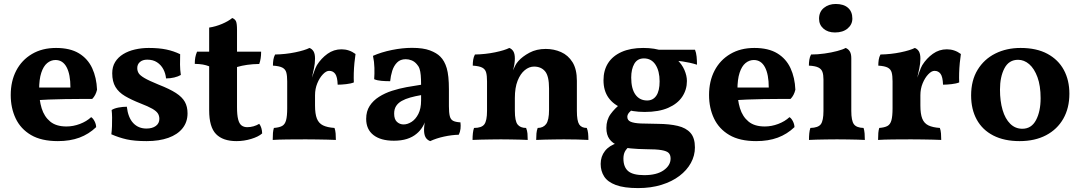

<svg xmlns="http://www.w3.org/2000/svg" viewBox="-20 -712 5519 981"><path d="M275.5 9Q191.4 9 138.4 -22.2Q85.4 -53.4 60.1 -106.9Q34.8 -160.3 34.8 -226.4Q34.8 -297.2 62.9 -351.2Q91 -405.2 143.3 -436.1Q195.5 -467 266.3 -467Q338.1 -467 383.4 -439.5Q428.6 -412 451 -363.7Q473.3 -315.4 475.8 -253.7Q469.2 -224.9 451.4 -206.7Q426 -206.7 389.9 -206.4Q353.8 -206.2 312.4 -205.7Q271 -205.2 228.6 -203.4Q186.2 -201.6 147.8 -199.1V-264.7H339.9Q339.9 -331.8 320.4 -368.6Q300.8 -405.4 263.6 -405.4Q240.1 -405.4 221 -389.6Q201.9 -373.8 190.9 -340.2Q179.8 -306.6 179.8 -252.6Q179.8 -201.5 192.8 -158.9Q205.8 -116.4 236.3 -91.1Q266.7 -65.8 319.5 -65.8Q354.1 -65.8 388.2 -78.7Q422.3 -91.6 445.7 -113.4Q455.3 -107.8 463 -92.8Q470.8 -77.8 471.3 -62.5Q433.6 -26.4 385.7 -8.7Q337.8 9 275.5 9Z M900.5 -435.1Q899.5 -409.6 899.8 -382.3Q900 -355 904 -329Q890.4 -321 870.1 -316.1Q849.8 -311.3 828.4 -311.3Q825.9 -337.2 814.3 -358.8Q802.7 -380.4 782.3 -393.8Q762 -407.2 732.1 -407.2Q708.9 -407.2 695.1 -395.3Q681.3 -383.5 681.3 -364.2Q681.3 -350.3 688.1 -338.6Q694.8 -327 718.2 -313.2Q741.6 -299.5 790.4 -279.6Q847 -257.5 879.1 -236.7Q911.1 -215.9 924.6 -191.4Q938.2 -167 938.2 -133Q938.2 -88.4 912.6 -56.4Q887 -24.4 840.1 -7.7Q793.1 9 729.1 9Q667 9 627 0Q587.1 -9 548.9 -25.9Q551.4 -44.5 552.2 -67.3Q553 -90 552.7 -112Q552.4 -133.9 550.4 -149.9Q563.7 -158.5 585.7 -162.6Q607.8 -166.7 628 -166.7Q634.5 -111 660.8 -83.1Q687.1 -55.2 728.1 -55.2Q758.1 -55.2 776.2 -68.5Q794.2 -81.8 794.2 -104.6Q794.2 -120.5 786.5 -132.5Q778.8 -144.4 758.2 -156.4Q737.5 -168.3 697.7 -183.7Q651 -202.1 618.8 -221.1Q586.6 -240.1 570 -267.6Q553.4 -295.2 553.4 -337.8Q553.4 -370.9 568.3 -395.1Q583.3 -419.4 609.6 -435.5Q635.9 -451.5 669.6 -459.2Q703.3 -467 739.8 -467Q792.6 -467 830 -459Q867.4 -451.1 900.5 -435.1Z M1188.2 9Q1118.8 9 1083.8 -27Q1048.7 -63 1048.7 -148.2V-373.2Q1033.2 -379.3 1016.2 -382.3Q999.1 -385.2 975.2 -385.7Q975.2 -403.9 977.7 -418.1Q980.2 -432.3 986.8 -448H1048.7V-571.1Q1081.8 -576.1 1114.1 -589.7Q1146.4 -603.3 1166.6 -620Q1180.8 -614.4 1185.9 -603Q1191 -591.6 1191 -558.6V-448H1314.2Q1314.2 -429.6 1311.9 -414.5Q1309.6 -399.3 1304.6 -385.2Q1271.3 -384.7 1243.1 -380.7Q1214.9 -376.7 1191 -369.6V-164.5Q1191 -124.7 1196.7 -102.4Q1202.3 -80.1 1214 -71.2Q1225.7 -62.2 1243.2 -62.2Q1259.5 -62.2 1275.3 -66.7Q1291 -71.1 1304.5 -79.4Q1318.6 -60.8 1319.5 -30.3Q1300.4 -13.3 1263.4 -2.2Q1226.5 9 1188.2 9Z M1589.6 -173.1Q1589.6 -130.1 1599.1 -106Q1608.7 -82 1630.5 -71.4Q1652.3 -60.8 1689.1 -58.3Q1693.6 -46.1 1694.9 -29.9Q1696.1 -13.6 1696.1 3Q1679.1 2 1653.3 1.5Q1627.6 1 1598.9 0.5Q1570.1 0 1541.9 0Q1497 0 1449.1 0.5Q1401.2 1 1373.4 3Q1373.4 -17.8 1374.6 -32.5Q1375.9 -47.1 1379.4 -58.3Q1406.4 -60.3 1421.2 -68.3Q1435.9 -76.3 1441.6 -97.4Q1447.4 -118.5 1447.4 -158.3V-227H1589.6ZM1589.6 -294.6V-208.8H1447.4V-318.2L1589.6 -412.6Q1589.6 -388 1584.1 -362.5Q1578.7 -337.1 1571 -302.3ZM1567.6 -297.9Q1576 -320.6 1584.1 -343.9Q1592.2 -367.1 1599.2 -379.1Q1621.2 -414.1 1653.3 -437.1Q1685.4 -460.1 1724.9 -460.1Q1763.9 -460.1 1796.5 -436.1Q1793.4 -416.4 1790.9 -390.5Q1788.4 -364.5 1787.6 -338.5Q1786.9 -312.6 1787.9 -290.9Q1773.2 -284.8 1748.8 -282.1Q1724.4 -279.3 1705.3 -279.3Q1703.9 -319.5 1692.7 -334.7Q1681.6 -350 1661.6 -350Q1646.6 -350 1629.8 -332.3Q1612.9 -314.7 1601.3 -286.6Q1589.6 -258.5 1589.6 -225.2ZM1447.4 -208.8V-296.3Q1447.4 -325 1442.9 -341.5Q1438.4 -358.1 1423 -366.4Q1407.5 -374.6 1374.5 -376.7Q1374.5 -391.9 1376.7 -406.6Q1379 -421.3 1385.6 -433.5Q1439 -434.5 1488.4 -444.7Q1537.8 -455 1561.3 -467Q1574.5 -461.9 1582.1 -449.3Q1589.6 -436.6 1589.6 -412.6Z M2177.9 9Q2161.1 2.4 2153.9 -11.4Q2146.6 -25.1 2146.6 -49Q2146.6 -61.1 2148.9 -77.8Q2151.2 -94.4 2156.3 -109.1L2159.3 -112.3Q2152.1 -85.8 2139.3 -64.5Q2126.4 -43.1 2108.4 -28.6Q2088.3 -11.5 2059.4 -2.2Q2030.5 7 1992.5 7Q1925.3 7 1888.1 -22Q1850.9 -51 1850.9 -104.7Q1850.9 -143.2 1868.7 -170.7Q1886.4 -198.2 1916.4 -217.2Q1946.4 -236.3 1983 -248.1Q2019.6 -259.8 2058.1 -266.9Q2096.6 -273.9 2131.5 -279Q2131.5 -308.5 2129.7 -327.8Q2128 -347.2 2123.5 -360.7Q2119 -374.2 2109.4 -384.2Q2098 -397.6 2083.3 -403.5Q2068.5 -409.5 2053.2 -409.5Q2025.4 -409.5 2008.8 -392.6Q1992.1 -375.8 1984.1 -350.1Q1976.1 -324.4 1973.5 -297.1Q1950 -297.1 1929.1 -298.9Q1908.1 -300.6 1891.8 -307.3Q1893.8 -334.3 1893 -365.3Q1892.3 -396.3 1885.7 -426.7Q1928.3 -445.6 1982.4 -456.6Q2036.5 -467.5 2085 -467.5Q2142.3 -467.5 2176.9 -454.4Q2211.5 -441.3 2229.6 -422.7Q2251.4 -401.4 2262.6 -363.5Q2273.7 -325.6 2273.7 -256V-169Q2273.7 -136.8 2278 -119.3Q2282.2 -101.7 2294.7 -95Q2307.1 -88.3 2332.6 -86.8Q2334.7 -70.5 2332.9 -54.1Q2331.1 -37.7 2324 -23.6Q2288 -22.6 2249.4 -14.3Q2210.8 -6.1 2177.9 9ZM2041.9 -76.2Q2062.3 -76.2 2083 -89.4Q2103.6 -102.6 2117.6 -129.9Q2131.5 -157.3 2131.5 -198.9V-226Q2101.8 -220.9 2076.4 -213.8Q2051 -206.7 2032.5 -196.3Q2014 -185.8 2003.9 -170.2Q1993.9 -154.6 1993.9 -131.5Q1993.9 -102.4 2008.2 -89.3Q2022.6 -76.2 2041.9 -76.2Z M2468.4 -208.8V-296.3Q2468.4 -325 2463.9 -341.5Q2459.4 -358.1 2444 -366.4Q2428.5 -374.6 2395.5 -376.7Q2395.5 -391.9 2397.7 -406.6Q2400 -421.3 2406.6 -433.5Q2460 -434.5 2509.4 -444.7Q2558.8 -455 2582.3 -467Q2595.5 -461.9 2603.1 -449.3Q2610.6 -436.6 2610.6 -412.6ZM2927.5 -145.3Q2927.5 -94.8 2939.1 -76.6Q2950.8 -58.3 2978.1 -58.3Q2983.2 -45.6 2984.8 -31.2Q2986.3 -16.7 2986.3 3Q2964.3 1.5 2929.5 0.8Q2894.7 0 2861.6 0Q2840 0 2812.3 0.5Q2784.6 1 2759.8 1.5Q2735.1 2 2719.6 3Q2719.6 -14.7 2720.9 -29.9Q2722.2 -45.1 2727.2 -58.3Q2755.4 -58.3 2770.3 -78.1Q2785.3 -97.9 2785.3 -151V-259.7Q2785.3 -323.4 2765 -347.6Q2744.8 -371.8 2708.5 -371.8Q2683.5 -371.8 2661.2 -353.4Q2638.8 -335.1 2624.7 -299.6Q2610.6 -264.2 2610.6 -211V-145.3Q2610.6 -94.2 2624.3 -76.3Q2638 -58.3 2668.1 -58.3Q2673.7 -44.1 2675 -29.9Q2676.3 -15.7 2676.3 3Q2661.7 2 2638.1 1.5Q2614.4 1 2588.5 0.5Q2562.6 0 2539.5 0Q2517.4 0 2489.1 0.5Q2460.9 1 2435.1 1.5Q2409.4 2 2394.4 3Q2394.4 -15.7 2396.2 -31.7Q2398 -47.7 2402 -58.3Q2441 -58.3 2454.7 -76.8Q2468.4 -95.3 2468.4 -145.3V-296.3L2610.6 -412.6Q2610.6 -400.6 2608.3 -385Q2606 -369.5 2601 -352.5Q2606.6 -365.3 2612.7 -377.3Q2618.9 -389.3 2628.5 -399.9Q2649.2 -423.4 2685.1 -442.7Q2721.1 -462 2768.3 -462Q2810 -462 2846.4 -446Q2882.8 -430 2905.2 -394.2Q2927.5 -358.4 2927.5 -299Z M3240.3 249Q3168.3 249 3126.4 233.2Q3084.5 217.5 3066.8 189.6Q3049 161.7 3049 125.5Q3049 87.5 3071.1 59.2Q3093.2 31 3135.9 18.1L3202.1 29.4Q3179.7 48.5 3172.5 63.2Q3165.3 78 3165.3 98.2Q3165.3 141.4 3189.5 162.2Q3213.7 182.9 3271.6 182.9Q3335.5 182.9 3370.9 158Q3406.3 133.1 3406.3 98Q3406.3 79.8 3396.7 69.8Q3387.1 59.7 3360.4 55.1Q3333.8 50.4 3282.6 50.4Q3239.1 49.9 3202 46.2Q3164.9 42.5 3137.2 31.2Q3109.4 19.9 3093.8 -1.6Q3078.2 -23.1 3078.2 -58.1Q3078.2 -99.4 3100 -129.4Q3121.9 -159.3 3150.3 -180.6L3218.1 -157.3Q3202.8 -147 3194 -136.5Q3185.2 -125.9 3185.2 -114.9Q3185.2 -97.4 3202.3 -90Q3219.4 -82.6 3254.3 -81.1Q3289.2 -79.7 3342.3 -79.2Q3400.9 -78.7 3443 -68.7Q3485.1 -58.8 3507.8 -33.2Q3530.6 -7.6 3530.6 41.2Q3530.6 83 3510 120.6Q3489.4 158.2 3451.4 186.9Q3413.5 215.7 3359.9 232.3Q3306.3 249 3240.3 249ZM3273.7 -140Q3210 -140 3162.5 -158.3Q3115 -176.6 3089.2 -212.6Q3063.5 -248.6 3063.5 -302Q3063.5 -352.7 3086.9 -389.5Q3110.3 -426.2 3156 -446.6Q3201.7 -467 3266.4 -467Q3325.8 -467 3367.9 -451Q3410 -435 3437.2 -409.5Q3464.4 -384 3477 -354.5Q3489.7 -324.9 3489.7 -298.1Q3489.7 -253.7 3465.8 -217.8Q3441.9 -181.9 3394.1 -161Q3346.2 -140 3273.7 -140ZM3286.7 -198.6Q3316.6 -198.6 3333.4 -223.2Q3350.2 -247.8 3350.2 -296.2Q3350.2 -349.2 3329.2 -381.4Q3308.1 -413.6 3270 -413.6Q3236.8 -413.6 3220.9 -386.1Q3205.1 -358.7 3205.1 -315.6Q3205.1 -258.8 3226.6 -228.7Q3248.1 -198.6 3286.7 -198.6ZM3541.2 -381.4Q3524.1 -386.9 3504.8 -391.2Q3485.4 -395.5 3466.8 -398.2Q3448.1 -400.9 3431.6 -401.4L3336 -458H3531Q3537.1 -442.9 3539.2 -423Q3541.2 -403.1 3541.2 -381.4Z M3843.5 9Q3759.4 9 3706.4 -22.2Q3653.4 -53.4 3628.1 -106.9Q3602.8 -160.3 3602.8 -226.4Q3602.8 -297.2 3630.9 -351.2Q3659 -405.2 3711.3 -436.1Q3763.5 -467 3834.3 -467Q3906.1 -467 3951.4 -439.5Q3996.6 -412 4019 -363.7Q4041.3 -315.4 4043.8 -253.7Q4037.2 -224.9 4019.4 -206.7Q3994 -206.7 3957.9 -206.4Q3921.8 -206.2 3880.4 -205.7Q3839 -205.2 3796.6 -203.4Q3754.2 -201.6 3715.8 -199.1V-264.7H3907.9Q3907.9 -331.8 3888.4 -368.6Q3868.8 -405.4 3831.6 -405.4Q3808.1 -405.4 3789 -389.6Q3769.9 -373.8 3758.9 -340.2Q3747.8 -306.6 3747.8 -252.6Q3747.8 -201.5 3760.8 -158.9Q3773.8 -116.4 3804.3 -91.1Q3834.7 -65.8 3887.5 -65.8Q3922.1 -65.8 3956.2 -78.7Q3990.3 -91.6 4013.7 -113.4Q4023.3 -107.8 4031 -92.8Q4038.8 -77.8 4039.3 -62.5Q4001.6 -26.4 3953.7 -8.7Q3905.8 9 3843.5 9Z M4113.4 3Q4113.4 -14.8 4114.9 -30.5Q4116.4 -46.2 4120.5 -58.3Q4160.5 -59.3 4173.9 -77.3Q4187.4 -95.3 4187.4 -145.3V-306.2Q4187.4 -329.7 4182.1 -344.7Q4176.8 -359.6 4160.8 -367.4Q4144.8 -375.1 4112.9 -376.7Q4112.9 -391.9 4115.2 -406.6Q4117.4 -421.3 4124 -433.5Q4157.3 -433.5 4192.9 -438.5Q4228.5 -443.5 4257.6 -451.3Q4286.7 -459 4300.8 -467Q4314 -461.9 4321.8 -449.5Q4329.6 -437.1 4329.6 -414.5V-145.3Q4329.6 -95.3 4342.9 -77.3Q4356.1 -59.3 4392.3 -58.3Q4396.3 -46.2 4397.6 -29.8Q4398.8 -13.4 4398.8 3Q4384.4 2 4361.3 1.5Q4338.1 1 4311 0.5Q4283.9 0 4256.6 0Q4229.8 0 4201.9 0.5Q4174.1 1 4151 1.5Q4127.8 2 4113.4 3ZM4246.3 -546.1Q4209.8 -546.1 4187.4 -565.7Q4164.9 -585.3 4164.9 -616.1Q4164.9 -651.9 4189.7 -671.8Q4214.4 -691.7 4250 -691.7Q4290.6 -691.7 4312.8 -672.1Q4335 -652.5 4335 -617.1Q4335 -586.8 4310.8 -566.4Q4286.5 -546.1 4246.3 -546.1Z M4682.6 -173.1Q4682.6 -130.1 4692.1 -106Q4701.7 -82 4723.5 -71.4Q4745.3 -60.8 4782.1 -58.3Q4786.6 -46.1 4787.9 -29.9Q4789.1 -13.6 4789.1 3Q4772.1 2 4746.3 1.5Q4720.6 1 4691.9 0.5Q4663.1 0 4634.9 0Q4590 0 4542.1 0.5Q4494.2 1 4466.4 3Q4466.4 -17.8 4467.6 -32.5Q4468.9 -47.1 4472.4 -58.3Q4499.4 -60.3 4514.2 -68.3Q4528.9 -76.3 4534.6 -97.4Q4540.4 -118.5 4540.4 -158.3V-227H4682.6ZM4682.6 -294.6V-208.8H4540.4V-318.2L4682.6 -412.6Q4682.6 -388 4677.1 -362.5Q4671.7 -337.1 4664 -302.3ZM4660.6 -297.9Q4669 -320.6 4677.1 -343.9Q4685.2 -367.1 4692.2 -379.1Q4714.2 -414.1 4746.3 -437.1Q4778.4 -460.1 4817.9 -460.1Q4856.9 -460.1 4889.5 -436.1Q4886.4 -416.4 4883.9 -390.5Q4881.4 -364.5 4880.6 -338.5Q4879.9 -312.6 4880.9 -290.9Q4866.2 -284.8 4841.8 -282.1Q4817.4 -279.3 4798.3 -279.3Q4796.9 -319.5 4785.7 -334.7Q4774.6 -350 4754.6 -350Q4739.6 -350 4722.8 -332.3Q4705.9 -314.7 4694.3 -286.6Q4682.6 -258.5 4682.6 -225.2ZM4540.4 -208.8V-296.3Q4540.4 -325 4535.9 -341.5Q4531.4 -358.1 4516 -366.4Q4500.5 -374.6 4467.5 -376.7Q4467.5 -391.9 4469.7 -406.6Q4472 -421.3 4478.6 -433.5Q4532 -434.5 4581.4 -444.7Q4630.8 -455 4654.3 -467Q4667.5 -461.9 4675.1 -449.3Q4682.6 -436.6 4682.6 -412.6Z M5189.7 9Q5110.7 9 5055 -19.7Q4999.3 -48.4 4970.6 -100.9Q4941.8 -153.3 4941.8 -224.3Q4941.8 -301.2 4975 -355.4Q5008.1 -409.7 5065.4 -438.4Q5122.7 -467 5194.4 -467Q5276.4 -467 5331.8 -437Q5387.3 -407 5415.6 -354.5Q5443.9 -302.1 5443.9 -233.2Q5443.9 -160 5412.8 -105.4Q5381.7 -50.9 5324.7 -21Q5267.6 9 5189.7 9ZM5203.5 -54.1Q5249.9 -54.1 5273.4 -98.4Q5296.9 -142.7 5296.9 -210.2Q5296.9 -273.8 5280.8 -317.7Q5264.6 -361.6 5238.6 -384.1Q5212.5 -406.5 5181.8 -406.5Q5134.8 -406.5 5112 -362.9Q5089.3 -319.3 5089.3 -254.2Q5089.3 -195.5 5102.6 -150.1Q5116 -104.7 5141.8 -79.4Q5167.6 -54.1 5203.5 -54.1Z"/></svg>

Font: Vollkorn
Style: Regular
Weight: 400
Designer: Friedrich Althausen
Foundry: Friedrich Althausen
Version: Version 5.001